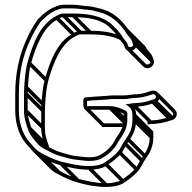

<svg xmlns="http://www.w3.org/2000/svg" viewBox="-20 -668 787 788"><path d="M329.5 -217.5H432C436.2 -217.5 439.8 -218 444.3 -216.7C460.3 -212.1 473.2 -207.8 487.4 -200.9C487.5 -200 487.5 -197.7 487.5 -196V-176C487.5 -136.5 462.2 -114.2 446.4 -83.5C438.9 -69 420.1 -50.8 405.9 -41.3L390.1 -31.4C380.3 -25.3 363.3 -22.5 345.5 -22.5C339.4 -22.5 334.4 -22.9 329.9 -23.4C307.9 -26 287 -26.6 267 -32.2C240.5 -39.7 215.1 -45.6 195.6 -56.6L171.4 -68.7C160.4 -74.2 151.8 -80.4 144.7 -88.8L132.7 -102.8C122.9 -114.3 112 -129 108.3 -143.8C102.5 -166.3 93.5 -184.5 93.5 -214V-284C93.5 -292.5 93.9 -300.9 94.5 -309.4C97 -344.3 99.4 -379.1 107.2 -406.9C127.7 -479.9 158 -558.6 216.5 -588.4C226.9 -593.6 230.7 -597.5 240 -597.5H280C341.1 -597.5 393.3 -588.5 426.9 -558.5C443.8 -543.4 459.9 -526.3 471.6 -506C479.1 -493.1 487.9 -490 490.7 -477.4C498 -443.1 548.7 -461.3 540.2 -491.2C536.1 -503.6 533.3 -514.3 522.3 -525.3C516.1 -531.5 511 -541.2 505.3 -549.1C478.5 -586.6 442.5 -621.8 388.9 -633.3C377.2 -635.8 358.7 -641.2 344.3 -642.5H344C323.3 -642.5 303.6 -648.5 280 -648.5H240C230.4 -648.5 223.1 -646.6 213.2 -643C190.1 -634.5 171.3 -622.5 153.1 -605.7C146 -599.1 137.1 -591.3 130.8 -582.3C114 -558 100.8 -533.3 88.1 -505C60.4 -442.8 42.5 -371.8 42.5 -283V-214C42.5 -154.6 61.8 -103 94.5 -69.9L106.2 -56.2C117.1 -42.2 131.6 -31.2 148.6 -23.3C174 -9.6 197.5 1.5 228 10.2C262.7 18.9 302.1 28.5 345.5 28.5C373.6 28.5 399.2 23.8 418.1 11.3C436.9 -1.2 461.8 -19.5 476.8 -37.7C485.3 -48 493.6 -64.9 499.4 -75L511.2 -92.8C525.9 -114 538.5 -139.6 538.5 -175V-196C538.5 -208.7 536.5 -218.8 530 -229.5C557.6 -229.8 585.7 -235.6 608.4 -243.9L618.6 -246.9C650.5 -261 630.8 -303.5 601.9 -295.2L591.6 -292.1C574.1 -285.1 550.2 -280.5 527 -280.5H526.6C514.5 -279.5 502.1 -276.5 490 -276.5H446C437 -276.5 427.8 -275.8 418.2 -274.5C401.1 -273.1 385.8 -272.3 368.8 -271.5C353.8 -270.8 343.4 -268.5 333 -268.5C318.7 -268.5 322 -247 322 -242.7C322 -232.1 322.6 -224.4 329.5 -217.5ZM490 -261.5C503.8 -261.5 517.7 -265.2 527.4 -265.5C553.9 -266.4 577.1 -270.8 596.6 -278C598.8 -278.8 603.2 -279.9 606.1 -280.8C618.5 -284.3 626 -267.1 613.4 -261.1L603.7 -258.1C582.3 -249.9 555.2 -244.5 528 -244.5H527.4C523.2 -243.9 518.8 -243.1 513.9 -242.4L496 -239.8L510.5 -229C518.9 -222.8 523.5 -211.5 523.5 -196V-175C523.5 -143.2 512.8 -121.4 498.8 -101.2L486.6 -82.9C480.2 -71.7 472 -55.5 465.2 -47.3C452 -31.2 428 -12.6 410 -1.4C395.5 8.8 372.5 13.5 345.5 13.5C304.4 13.5 266.9 3.8 231.7 -4.3C202.8 -12.6 180.4 -23.2 155.5 -36.6C140.3 -44.8 127.8 -52.8 117.8 -65.8L105.5 -80.1C76.7 -108.9 57.5 -157.4 57.5 -214V-283C57.5 -369.9 73.9 -439.1 101.8 -498.8C114.4 -526.1 126.4 -549.5 143.2 -573.7C148.9 -582 156 -588 162.9 -594.3C179.3 -609.4 196.1 -621.5 218.4 -628.9C225.3 -631.2 231.6 -633.5 240 -633.5H280C300.6 -633.5 320.9 -628.5 343.7 -627.5C358 -626.9 373.6 -621.1 385.1 -618.7C432.9 -608.8 468.2 -575.1 492.7 -540.9C499.2 -531.7 503.9 -522.5 511.7 -514.7C519.8 -506.6 521.6 -499.4 525.8 -486.8C529.5 -473.9 508.4 -469.7 505.2 -481.1C501.6 -497.4 489 -506 484.4 -514C471 -537.4 454.6 -552 437.1 -569.5C398.9 -602.3 342.8 -612.5 280 -612.5H240C226 -612.5 217.6 -605.7 209.5 -601.6C144 -568.5 113.2 -483.7 92.8 -411.1C84.4 -381 82 -345 79.5 -310.6C78.8 -301.7 78.5 -292.9 78.5 -284V-214C78.5 -183.4 87.2 -160.6 93.8 -139.8C100.2 -119.9 111.2 -105.2 121.3 -93.1L133.3 -79.2C141.6 -69.1 152.4 -61.4 164.7 -55.3L188.4 -43.4C212.1 -29.5 237.8 -25.5 262.8 -17.8C284.5 -12.4 306.9 -10.9 328.1 -8.6C332.9 -7.9 339 -7.5 345.5 -7.5C364.7 -7.5 383.8 -10.1 397.9 -18.6L414.1 -28.7C430.9 -39.9 450.1 -58.2 459.6 -76.5C473.6 -103.2 502.5 -129.8 502.5 -176V-196C502.5 -198.2 504.5 -205.9 498.7 -211.7C497.2 -213.2 494.2 -214.4 492.4 -215.2C478.7 -221.9 454.7 -232.5 432 -232.5H337.6C336.7 -238.9 337.1 -249.9 337.7 -253.6C350 -254.4 357.2 -256.5 369 -256.5H369.3L369.6 -256.5C386.9 -257.9 401.8 -258.1 419.6 -259.5C428.7 -260.7 437.6 -261.5 446 -261.5ZM426.7 -219.7 488.8 -157.6 499.4 -168.2 437.3 -230.3ZM440.7 -218.7 489.7 -169.7 500.3 -180.3 451.3 -229.3ZM486.7 -201.7 489.1 -199.3 499.7 -209.9 497.3 -212.3ZM121.7 -92.7 150.8 -63.5 161.5 -74.2 132.3 -103.3ZM95.7 -136.7 166.4 -66 177 -76.6 106.3 -147.3ZM80.7 -208.7 151.4 -138 162 -148.6 91.3 -219.3ZM80.7 -278.7 151.4 -208 162 -218.6 91.3 -289.3ZM81.7 -304.7 152.4 -234 163 -244.6 92.3 -315.3ZM94.7 -403.7 165.4 -333 176 -343.6 105.3 -414.3ZM207.7 -589.7 278.4 -519 289 -529.6 218.3 -600.3ZM234.7 -599.7 305.4 -529 316 -539.6 245.3 -610.3ZM274.7 -599.7 345.4 -529 356 -539.6 285.3 -610.3ZM426.7 -558.7 453.9 -531.5 464.5 -542.1 437.3 -569.3ZM527.7 -483.7 598.4 -413 609 -423.6 538.3 -494.3ZM511.7 -514.7 582.4 -444 593 -454.6 522.3 -525.3ZM146.7 -24.7 217.4 46 228 35.4 157.3 -35.3ZM224.7 8.3 295.4 79 306 68.4 235.3 -2.3ZM340.2 26.3 410.9 97 421.5 86.4 350.8 15.7ZM408.7 10.3 479.4 81 490 70.4 419.3 -0.3ZM465.7 -37.2 536.4 33.5 547 22.9 476.3 -47.8ZM487.7 -73.7 558.4 -3 569 -13.6 498.3 -84.3ZM499.7 -91.7 570.4 -21 581 -31.6 510.3 -102.3ZM525.7 -169.7 596.4 -99 607 -109.6 536.3 -180.3ZM522.7 -231.7 593.4 -161 604 -171.6 533.3 -242.3ZM600.7 -245.7 671.4 -175 682 -185.6 611.3 -256.3ZM610.7 -248.7 681.4 -178 692 -188.6 621.3 -259.3ZM584.6 -171.7 586.8 -156.9C591.4 -157.5 594.7 -158.7 599.3 -158.8C627.7 -159.6 656.1 -164.8 679.1 -173.2L689.3 -176.2C708.8 -185.2 709.6 -206.5 697.9 -218.3L627.2 -289L616.6 -278.4L687.3 -207.7C692.6 -202.4 692 -194.1 684.1 -190.3L674.4 -187.4C652 -180.5 626.7 -173.8 598.7 -173.8H598.1C593.9 -173 589.5 -172.4 584.6 -171.7ZM488.9 82C507.6 69.5 532.5 51.2 547.5 33C556 22.7 564.3 5.8 570.1 -4.3L581.9 -22.1C596.6 -43.3 609.2 -68.8 609.2 -104.3V-128.4L536.3 -201.3L525.7 -190.7L594.2 -122.2V-104.3C594.2 -72.5 583.5 -50.7 569.5 -30.5L557.3 -12.2C550.2 -1.6 542.6 15.3 535.9 23.5C523.1 39 497.9 58.1 480.6 69.5C466.2 78.8 442.3 84.2 416.2 84.2C375.1 84.2 337.6 74.5 302.4 66.4C273.5 58.1 251.1 47.5 226.3 34.1C214.7 27.9 204.4 21.9 195.9 13.3L125.2 -57.4L114.5 -46.8L185.3 23.9C194.9 33.5 206.3 41.4 219.4 47.4C245.1 61.3 268.2 72.1 298.8 81C333.1 90.9 372.9 99.2 416.2 99.2C444.3 99.2 470 94.5 488.9 82ZM493.7 -539.7 563.7 -469.7C569.8 -459.3 574.7 -451.7 582.4 -444C590.5 -435.9 592.4 -428.7 596.5 -416.1C599.3 -406.3 584.7 -399.5 578.4 -405.8L507.7 -476.5L497.1 -465.9L567.8 -395.2C586.8 -376.2 617.5 -397.5 610.9 -420.5C606.8 -432.9 604 -443.6 593 -454.6C586.6 -461 580.7 -470.2 575.7 -478.9L504.3 -550.3ZM481.6 -516.5C445.8 -535.4 400.4 -541.8 350.7 -541.8L310.7 -541.8C296.7 -541.8 288.3 -535 280.2 -530.9C214.7 -497.8 183.9 -413 163.5 -340.4C155.1 -310.3 152.7 -274.3 150.2 -239.9C149.5 -231 149.2 -222.2 149.2 -213.3V-143.3C149.2 -112.7 157.4 -89.7 164.5 -69.1C166.8 -62.6 167.7 -59.2 170.1 -54.3L183.5 -60.9C181.5 -65.1 180 -69.2 178.9 -73.5C170.9 -94.4 164.2 -115 164.2 -143.3V-213.3C164.2 -221.8 164.6 -230.2 165.2 -238.7C167.7 -273.6 170.1 -308.4 177.9 -336.2C198.4 -409.2 228.7 -487.9 287.2 -517.7C297.6 -522.9 301.4 -526.8 310.7 -526.8L350.7 -526.8C399.2 -526.8 442.2 -520.3 474.6 -503.2ZM492.5 -161.8H406.8L338.3 -230.3L327.7 -219.7L400.6 -146.8H492.5Z"/></svg>

Font: CiSf OpenHand
Style: Gls
Weight: 400
Foundry: Cannot Into Space Fonts
Version: Version 0.7892